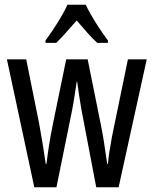

<svg xmlns="http://www.w3.org/2000/svg" viewBox="-20 -786 645 806"><path d="M340 -766H263C244 -723 207 -665 171 -616V-606H216C240 -629 271 -665 302 -700C332 -665 360 -632 388 -606H433V-616C400 -660 361 -721 340 -766ZM322 -325 384 0H478L596 -537H517L450 -212C441 -164 435 -124 433 -98H430C420 -170 411 -227 403 -264L348 -537H258L202 -265C189 -202 181 -146 175 -98H172C164 -155 154 -214 144 -269L90 -537H9L124 0H217L283 -325C290 -361 296 -404 302 -443H304C309 -406 315 -363 322 -325Z"/></svg>

Font: Noto Sans Lao Looped ExtraCondensed
Style: Regular
Weight: 400
Width: 2
Designer: Mark Frömberg, Ben Mitchell
Foundry: The Fontpad Ltd
Version: Version 1.003